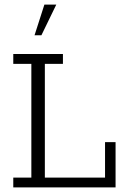

<svg xmlns="http://www.w3.org/2000/svg" viewBox="-20 -819 553 839"><path d="M38 0V-43H117V-540H38V-583H255V-540H176V-43H439V-198H485V0ZM131 -665 174 -799H226L161 -665Z"/></svg>

Font: Rokkitt SemiBold Light
Style: Regular
Weight: 300
Version: Version 3.103